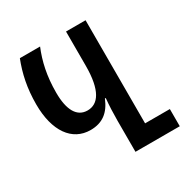

<svg xmlns="http://www.w3.org/2000/svg" viewBox="-164 -851 956 987"><g transform="rotate(-30 314.5 -357.0)"><path d="M360 0H623V-102H476V-714H360V-511C360 -365 317 -307 254 -307C191 -307 159 -364 159 -467C159 -566 177 -644 206 -714H86C57 -640 40 -562 40 -466C40 -307 108 -212 217 -212C288 -212 333 -247 361 -316H366C362 -274 360 -228 360 -186Z"/></g></svg>

Font: Noto Sans Georgian ExtraCondensed SemiBold
Style: Regular
Weight: 600
Width: 2
Designer: Monotype Design Team, Akaki Razmadze
Foundry: Google LLC
Version: Version 2.005